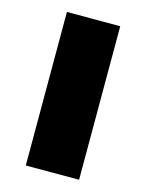

<svg xmlns="http://www.w3.org/2000/svg" viewBox="-91 -610 507 668"><g transform="rotate(15 163.0 -276.5)"><path d="M259 0V-553H67V0Z"/></g></svg>

Font: Noto Sans UI Black
Style: Regular
Weight: 900
Designer: Monotype Design Team
Foundry: Monotype Imaging Inc.
Version: Version 1.901